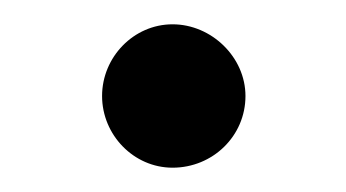

<svg xmlns="http://www.w3.org/2000/svg" viewBox="-20 -130 285 158"><path d="M64 -51C64 -19 90 8 122 8C155 8 182 -18 182 -51C182 -83 154 -110 122 -110C90 -110 64 -83 64 -51Z"/></svg>

Font: KpMath
Style: Sans
Weight: 400
Version: Version 0.64